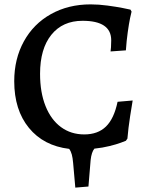

<svg xmlns="http://www.w3.org/2000/svg" viewBox="-20 -671 685 877"><path d="M586 -212Q583 -196 574.5 -141Q566 -86 562 -38L555 -28Q550 -26 531.5 -19Q513 -12 481 -4Q449 4 411 8Q398 24 394 60L384 181L324 186L314 73Q312 50 308 35Q304 20 296 9Q179 -5 112 -87Q45 -169 45 -300Q45 -402 89 -482Q133 -562 212.5 -606.5Q292 -651 394 -651Q431 -651 471.5 -645.5Q512 -640 540 -634.5Q568 -629 576 -627L581 -618Q579 -612 574 -587.5Q569 -563 563.5 -524Q558 -485 555 -441L485 -436Q486 -441 487 -455Q488 -469 488 -487Q488 -576 357 -576Q266 -576 214.5 -512Q163 -448 163 -334Q163 -249 188 -186.5Q213 -124 258.5 -90.5Q304 -57 365 -57Q427 -57 464 -93Q501 -129 517 -206Z"/></svg>

Font: Alegreya SC Medium
Style: Regular
Weight: 500
Designer: Juan Pablo del Peral
Foundry: Huerta Tipografica
Version: Version 2.007; ttfautohint (v1.6)